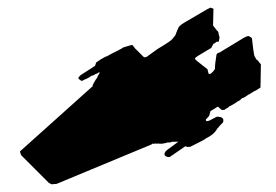

<svg xmlns="http://www.w3.org/2000/svg" viewBox="-20 -474 722 502"><path d="M222.7 -249 32.2 -78.1Q34.2 -69.3 36.1 -67.4L107.4 3.9L108.4 4.9Q110.4 4.9 111.3 5.9Q113.3 7.8 115.2 7.8L127.9 6.8L377 -96.7V-97.7Q377.9 -98.6 378.9 -98.6Q380.9 -96.7 382.8 -98.6H393.6Q403.3 -97.7 406.2 -98.6L410.2 -99.6H412.1L418 -101.6H424.8L430.7 -103.5H435.5H446.3L417 -82L416 -81.1L413.1 -78.1Q412.1 -78.1 412.1 -76.2L411.1 -75.2Q410.2 -74.2 410.2 -70.3Q410.2 -68.4 411.1 -67.4Q416 -62.5 423.8 -63.5L464.8 -91.8L466.8 -90.8Q467.8 -89.8 472.7 -89.8Q477.5 -89.8 478.5 -90.8L498 -100.6Q512.7 -107.4 518.6 -112.3Q539.1 -122.1 546.9 -135.7L548.8 -138.7L552.7 -142.6L553.7 -144.5Q554.7 -144.5 554.7 -145.5L556.6 -147.5L559.6 -150.4L562.5 -153.3L563.5 -155.3Q565.4 -163.1 560.5 -166Q556.6 -168.9 546.9 -168.9L526.4 -158.2H524.4Q522.5 -156.2 520.5 -158.2Q518.6 -156.2 518.6 -159.2Q517.6 -160.2 518.6 -162.1L521.5 -165L524.4 -168Q525.4 -168 525.4 -169.9L526.4 -170.9Q526.4 -171.9 527.3 -171.9L530.3 -183.6L549.8 -195.3L559.6 -186.5H566.4L570.3 -189.5L572.3 -190.4Q573.2 -191.4 577.1 -193.4L580.1 -196.3Q581.1 -197.3 583 -197.3Q598.6 -206.1 601.6 -209L605.5 -210.9Q606.4 -210.9 609.4 -213.9L612.3 -216.8Q613.3 -217.8 615.2 -217.8Q618.2 -218.8 624 -222.7Q626 -223.6 627.9 -225.6Q628.9 -225.6 644.5 -235.4Q651.4 -238.3 653.3 -240.2Q657.2 -242.2 659.2 -244.1L661.1 -245.1L662.1 -305.7L658.2 -310.5L657.2 -311.5Q656.2 -312.5 656.2 -313.5L654.3 -315.4L652.3 -317.4L650.4 -318.4L649.4 -320.3Q644.5 -328.1 644.5 -330.1Q642.6 -338.9 638.7 -374L636.7 -376Q632.8 -377.9 631.8 -378.9Q630.9 -379.9 627.9 -379.9L627 -378.9Q624 -378.9 623 -377.9L617.2 -375L552.7 -335.9H550.8L548.8 -335Q548.8 -334 547.9 -334Q545.9 -332 545.9 -330.1Q542 -307.6 542 -293.9L541 -292L539.1 -290Q539.1 -289.1 538.1 -288.1L537.1 -287.1L533.2 -283.2Q529.3 -279.3 525.4 -281.2L522.5 -293L495.1 -314.5L494.1 -315.4L490.2 -319.3V-322.3Q490.2 -324.2 532.2 -348.6L538.1 -359.4L542 -361.3Q545.9 -365.2 548.8 -365.2Q552.7 -364.3 552.7 -367.2Q551.8 -367.2 552.7 -368.2Q551.8 -369.1 553.7 -372.1V-376V-377Q553.7 -379.9 552.7 -380.9Q551.8 -381.8 551.8 -385.7Q550.8 -392.6 546.9 -394.5Q544.9 -396.5 537.1 -407.2L538.1 -451.2L530.3 -454.1L520.5 -449.2L463.9 -416L460.9 -414.1Q457 -412.1 452.1 -408.2L448.2 -404.3L446.3 -401.4L445.3 -398.4Q444.3 -397.5 442.4 -391.6Q441.4 -390.6 440.4 -386.7L438.5 -381.8L430.7 -372.1Q427.7 -367.2 391.6 -345.7L363.3 -325.2H361.3Q361.3 -324.2 358.4 -324.2Q356.4 -324.2 354.5 -326.2L332 -348.6L331.1 -350.6L329.1 -352.5Q328.1 -353.5 328.1 -354.5Q326.2 -356.4 324.2 -356.4L310.5 -352.5Q309.6 -351.6 307.6 -351.6Q305.7 -351.6 304.7 -350.6Q300.8 -349.6 298.8 -347.7Q296.9 -345.7 294.9 -345.7Q293 -343.8 272.5 -334Q266.6 -331.1 261.7 -328.1Q260.7 -327.1 259.8 -327.1Q258.8 -326.2 256.8 -326.2L252.9 -324.2Q249 -322.3 248 -321.3Q243.2 -319.3 231.4 -310.5Q230.5 -308.6 228.5 -301.8L190.4 -277.3L188.5 -275.4L185.5 -271.5Q184.6 -270.5 185.5 -267.6L187.5 -266.6L189.5 -264.6L193.4 -262.7Q195.3 -262.7 194.3 -261.7Q194.3 -262.7 200.2 -265.6Q202.1 -265.6 214.8 -272.5L216.8 -274.4L218.8 -275.4Q219.7 -276.4 221.7 -276.4Q226.6 -277.3 227.5 -279.3Q230.5 -280.3 234.4 -282.2Q244.1 -289.1 238.3 -279.3L236.3 -276.4Q236.3 -275.4 235.4 -274.4Q234.4 -273.4 234.4 -271.5L233.4 -269.5Q232.4 -269.5 232.4 -268.6Q230.5 -266.6 228.5 -262.7L225.6 -257.8Q220.7 -250 222.7 -249ZM621.1 -322.3 611.3 -324.2Q603.5 -316.4 610.4 -310.5L613.3 -307.6Q613.3 -306.6 614.3 -305.7L616.2 -301.8Q617.2 -300.8 617.2 -299.8Q617.2 -298.8 618.2 -298.8Q619.1 -298.8 619.1 -296.9L620.1 -295.9Q623 -290 626 -287.1Q627 -287.1 627.9 -286.1L628.9 -285.2L630.9 -283.2L632.8 -281.2Q634.8 -277.3 635.7 -276.4Q640.6 -271.5 644.5 -271.5L645.5 -272.5V-276.4Q645.5 -280.3 644.5 -281.2Q643.6 -290 641.6 -296.9L632.8 -307.6Q627 -316.4 621.1 -322.3ZM506.8 -405.3 504.9 -403.3Q503.9 -402.3 503.9 -401.4Q502.9 -400.4 504.9 -395.5L506.8 -393.6V-391.6Q507.8 -391.6 507.8 -389.6Q507.8 -387.7 510.7 -384.8L518.6 -372.1Q519.5 -369.1 526.4 -370.1H527.3Q528.3 -370.1 529.3 -371.1Q531.2 -373 529.3 -374Q526.4 -382.8 526.4 -384.8L520.5 -392.6Q516.6 -399.4 512.7 -403.3Z"/></svg>

Font: My Font
Style: x-wing-ships
Weight: 500
Version: Version 0.001